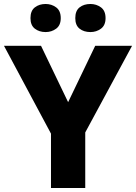

<svg xmlns="http://www.w3.org/2000/svg" viewBox="-20 -944 683 964"><path d="M322 -431 458 -714H643L408 -279V0H236V-273L0 -714H186ZM133 -853Q133 -890 155 -907Q177 -924 209 -924Q239 -924 262 -907Q285 -890 285 -853Q285 -817 262 -800Q239 -783 209 -783Q177 -783 155 -800Q133 -817 133 -853ZM358 -853Q358 -890 379.5 -907Q401 -924 434 -924Q464 -924 487 -907Q510 -890 510 -853Q510 -817 487 -800Q464 -783 434 -783Q401 -783 379.5 -800Q358 -817 358 -853Z"/></svg>

Font: Noto Sans Canadian Aboriginal ExtraBold
Style: Regular
Weight: 800
Designer: Monotype Design Team, Typotheque's Kevin King
Foundry: Monotype Imaging Inc.
Version: Version 2.004; ttfautohint (v1.8.4.7-5d5b)